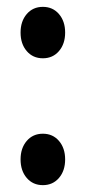

<svg xmlns="http://www.w3.org/2000/svg" viewBox="-20 -530 290 560"><path d="M58 -489Q76 -510 105 -510Q134 -510 152 -489Q170 -468 170 -435Q170 -402 152 -381Q134 -360 105 -360Q76 -360 58 -381Q40 -402 40 -435Q40 -468 58 -489ZM58 -119Q76 -140 105 -140Q134 -140 152 -119Q170 -98 170 -65Q170 -32 152 -11Q134 10 105 10Q76 10 58 -11Q40 -32 40 -65Q40 -98 58 -119Z"/></svg>

Font: Gully ECD Medium
Style: Regular
Weight: 500
Width: 2
Designer: jaikishan Patel
Foundry: MagicType
Version: Version 1.000;Glyphs 3.2 (3242)